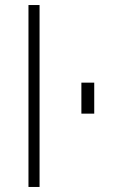

<svg xmlns="http://www.w3.org/2000/svg" viewBox="-20 -742 467 762"><path d="M93 0H137V-722H93ZM354 -291V-414H303V-291Z"/></svg>

Font: Perun ExtraLight
Style: Regular
Weight: 200
Foundry: Copyright (c) Stefan Peev, Context Ltd, 2016
Version: Version 1.089